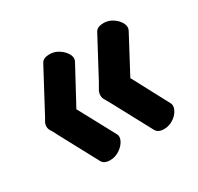

<svg xmlns="http://www.w3.org/2000/svg" viewBox="-98 -596 659 638"><g transform="rotate(-30 232.0 -277.0)"><path d="M364 -74Q341 -74 333 -89L254 -236Q246 -251 241 -259Q236 -267 236 -276Q236 -287 241 -295.5Q246 -304 254 -318L333 -466Q341 -480 365 -480Q382 -480 396.5 -471.5Q411 -463 419.5 -451Q428 -439 428 -428Q428 -422 425 -416L351 -277L425 -138Q428 -133 428 -127Q428 -116 419.5 -103.5Q411 -91 396 -82.5Q381 -74 364 -74ZM157 -74Q134 -74 126 -89L47 -236Q40 -251 34.5 -259Q29 -267 29 -276Q29 -287 34.5 -295.5Q40 -304 47 -318L126 -466Q134 -480 158 -480Q175 -480 189.5 -471.5Q204 -463 213 -451Q222 -439 222 -428Q222 -422 219 -416L144 -277L219 -138Q222 -133 222 -127Q222 -116 213 -103.5Q204 -91 189 -82.5Q174 -74 157 -74Z"/></g></svg>

Font: Dosis SemiBold
Style: Regular
Weight: 600
Designer: EdgarTolentino, PabloImpallari, IginoMarini
Foundry: EdgarTolentino, PabloImpallari, IginoMarini
Version: Version 3.001; ttfautohint (v1.8.2)